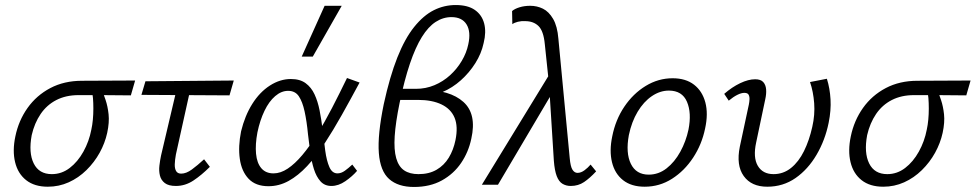

<svg xmlns="http://www.w3.org/2000/svg" viewBox="-20 -734 3877 763"><path d="M170 8Q117 8 84 -18Q51 -44 40 -89.5Q29 -135 41 -192Q54 -255 89.5 -305Q125 -355 180 -384Q235 -413 306 -413L517 -414L500 -355Q439 -356 386 -356Q333 -356 292 -356Q242 -356 204 -336.5Q166 -317 141.5 -281Q117 -245 106 -197Q93 -127 114 -84.5Q135 -42 186 -42Q225 -42 257 -66.5Q289 -91 311.5 -131.5Q334 -172 343 -219Q347 -237 349 -258.5Q351 -280 351 -302.5Q351 -325 349.5 -344Q348 -363 344 -374L383 -384Q391 -362 399.5 -337Q408 -312 411.5 -280Q415 -248 406 -206Q397 -165 376 -127Q355 -89 323.5 -58Q292 -27 253 -9.5Q214 8 170 8Z M679 5Q650 5 635 -6.5Q620 -18 615.5 -36.5Q611 -55 613.5 -76Q616 -97 620 -116L689 -409H743L679 -120Q675 -98 674.5 -81Q674 -64 680 -54Q686 -44 700 -44Q720 -44 742.5 -60.5Q765 -77 791 -101L814 -71Q781 -38 748.5 -16.5Q716 5 679 5ZM542 -357 558 -411 909 -414 892 -355Z M1047 6Q996 6 968 -23.5Q940 -53 933 -102.5Q926 -152 938 -212Q953 -274 982.5 -321Q1012 -368 1052.5 -394Q1093 -420 1136 -420Q1172 -420 1194.5 -403.5Q1217 -387 1230 -359Q1243 -331 1250 -295.5Q1257 -260 1262 -220Q1267 -175 1272.5 -135Q1278 -95 1289 -70Q1300 -45 1321 -45Q1336 -45 1350.5 -55.5Q1365 -66 1380 -80L1399 -55Q1380 -33 1352.5 -14Q1325 5 1297 5Q1270 5 1253.5 -13.5Q1237 -32 1227.5 -62Q1218 -92 1213 -128Q1208 -164 1204 -200Q1199 -252 1190.5 -291Q1182 -330 1167.5 -351.5Q1153 -373 1125 -373Q1098 -373 1073.5 -352Q1049 -331 1031 -293.5Q1013 -256 1003 -208Q994 -160 997.5 -123Q1001 -86 1018.5 -65.5Q1036 -45 1067 -45Q1095 -45 1123.5 -64Q1152 -83 1181.5 -118Q1211 -153 1240.5 -200.5Q1270 -248 1299.5 -305Q1329 -362 1359 -424L1409 -406Q1373 -339 1338.5 -277.5Q1304 -216 1270 -164Q1236 -112 1200.5 -74Q1165 -36 1127 -15Q1089 6 1047 6ZM1179 -509 1270 -711H1338L1223 -509Z M1625 9Q1562 9 1526.5 -22.5Q1491 -54 1485.5 -126Q1480 -198 1505 -320Q1529 -430 1559 -505.5Q1589 -581 1626 -627Q1663 -673 1704 -693.5Q1745 -714 1791 -714Q1839 -714 1867 -694.5Q1895 -675 1904 -641Q1913 -607 1902 -563Q1893 -521 1869 -483Q1845 -445 1811.5 -415Q1778 -385 1738 -368Q1698 -351 1656 -351L1660 -377Q1768 -377 1821.5 -329Q1875 -281 1853 -183Q1842 -130 1812.5 -86.5Q1783 -43 1736 -17Q1689 9 1625 9ZM1643 -42Q1685 -42 1715 -59.5Q1745 -77 1763.5 -107.5Q1782 -138 1790 -177Q1801 -231 1786.5 -266Q1772 -301 1734.5 -319Q1697 -337 1641 -337H1561L1570 -381H1633Q1672 -381 1706.5 -395.5Q1741 -410 1768.5 -435Q1796 -460 1815 -492Q1834 -524 1841 -558Q1852 -608 1834 -637Q1816 -666 1774 -666Q1741 -666 1711.5 -647Q1682 -628 1656.5 -587Q1631 -546 1609 -481Q1587 -416 1568 -325Q1552 -247 1548.5 -193Q1545 -139 1554.5 -105.5Q1564 -72 1586 -57Q1608 -42 1643 -42Z M2248 5Q2230 5 2215.5 -3.5Q2201 -12 2192.5 -34Q2184 -56 2181 -95L2162 -397L2145 -559Q2140 -611 2120 -630.5Q2100 -650 2067 -650Q2052 -651 2038 -647.5Q2024 -644 2016 -638L2015 -690Q2025 -699 2044.5 -705Q2064 -711 2087 -711Q2114 -711 2137.5 -699.5Q2161 -688 2178 -659Q2195 -630 2199 -580L2244 -106Q2247 -72 2255 -59.5Q2263 -47 2275 -47Q2289 -47 2303 -57.5Q2317 -68 2327 -80L2349 -53Q2324 -26 2301 -10.5Q2278 5 2248 5ZM1895 0 2171 -451 2183 -379 1959 0Z M2542 8Q2489 8 2456 -18Q2423 -44 2412 -89.5Q2401 -135 2413 -192Q2426 -258 2461 -310Q2496 -362 2546 -392.5Q2596 -423 2653 -423Q2705 -423 2738 -397.5Q2771 -372 2783 -327Q2795 -282 2782 -223Q2769 -160 2734.5 -107.5Q2700 -55 2650.5 -23.5Q2601 8 2542 8ZM2558 -40Q2597 -40 2629 -65Q2661 -90 2683.5 -131Q2706 -172 2716 -219Q2729 -285 2710 -329.5Q2691 -374 2638 -374Q2603 -374 2570.5 -352Q2538 -330 2514 -290Q2490 -250 2479 -197Q2466 -126 2487 -83Q2508 -40 2558 -40Z M3029 8Q2966 8 2935.5 -34.5Q2905 -77 2920 -151L2956 -319Q2958 -329 2958.5 -339.5Q2959 -350 2955 -357.5Q2951 -365 2938 -365Q2926 -365 2910 -357Q2894 -349 2876 -334L2858 -361Q2889 -388 2921.5 -403.5Q2954 -419 2981 -419Q3003 -419 3013 -408Q3023 -397 3024.5 -379Q3026 -361 3021 -339L2985 -168Q2972 -108 2991.5 -75Q3011 -42 3054 -42Q3093 -42 3123.5 -66.5Q3154 -91 3175 -133.5Q3196 -176 3208 -230Q3219 -278 3215.5 -324Q3212 -370 3199 -408L3266 -421Q3278 -383 3280.5 -339Q3283 -295 3273 -246Q3259 -177 3225 -119Q3191 -61 3141.5 -26.5Q3092 8 3029 8Z M3490 8Q3437 8 3404 -18Q3371 -44 3360 -89.5Q3349 -135 3361 -192Q3374 -255 3409.5 -305Q3445 -355 3500 -384Q3555 -413 3626 -413L3837 -414L3820 -355Q3759 -356 3706 -356Q3653 -356 3612 -356Q3562 -356 3524 -336.5Q3486 -317 3461.5 -281Q3437 -245 3426 -197Q3413 -127 3434 -84.5Q3455 -42 3506 -42Q3545 -42 3577 -66.5Q3609 -91 3631.5 -131.5Q3654 -172 3663 -219Q3667 -237 3669 -258.5Q3671 -280 3671 -302.5Q3671 -325 3669.5 -344Q3668 -363 3664 -374L3703 -384Q3711 -362 3719.5 -337Q3728 -312 3731.5 -280Q3735 -248 3726 -206Q3717 -165 3696 -127Q3675 -89 3643.5 -58Q3612 -27 3573 -9.5Q3534 8 3490 8Z"/></svg>

Font: Ysabeau
Style: Italic
Weight: 400
Italic angle: -12°
Designer: Christian Thalmann (Catharsis Fonts)
Version: Version 2.000;gftools[0.9.27.dev2+g8671c4b]